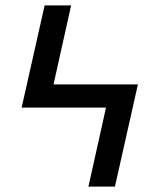

<svg xmlns="http://www.w3.org/2000/svg" viewBox="-20 -690 590 710"><path d="M405 0H307L372 -292H60L145 -670H243L178 -378H490Z"/></svg>

Font: Lode Dark
Style: Bold
Weight: 700
Monospace: yes
Designer: Belleve Invis
Foundry: Belleve Invis
Version: Version 29.2.0; ttfautohint (v1.8.3)